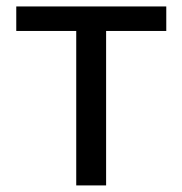

<svg xmlns="http://www.w3.org/2000/svg" viewBox="-20 -563 554 583"><path d="M211.5 0V-469H29.4V-543.4H484.9V-469H302.2V0Z"/></svg>

Font: Noto Sans TC
Style: Regular
Weight: 100
Designer: Ryoko NISHIZUKA 西塚涼子 (kana, bopomofo & ideographs); Paul D. Hunt (Latin, Greek & Cyrillic); Sandoll Communications 산돌커뮤니
Foundry: Adobe
Version: Version 2.004;hotconv 1.0.118;makeotfexe 2.5.65603